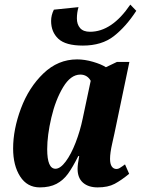

<svg xmlns="http://www.w3.org/2000/svg" viewBox="-20 -804 622 834"><path d="M37 -159Q37 -242 71 -333Q105 -424 168.5 -485Q232 -546 315 -546Q348 -546 384 -535.5Q420 -525 440 -512L488 -535H542L477 -224Q476 -219 467 -179Q458 -139 458 -114Q458 -92 465.5 -81Q473 -70 486 -70Q493 -70 499 -73.5Q505 -77 512 -82Q519 -87 523 -90L541 -49Q507 -21 478 -5.5Q449 10 404 10Q364 10 340.5 -10.5Q317 -31 317 -71Q317 -89 324 -126H320Q296 -78 275.5 -49.5Q255 -21 225.5 -5.5Q196 10 153 10Q98 10 67.5 -37.5Q37 -85 37 -159ZM339 -288 374 -453Q367 -466 355.5 -473Q344 -480 329 -480Q287 -480 254 -425Q221 -370 203 -293Q185 -216 185 -156Q185 -71 221 -71Q242 -71 265.5 -102.5Q289 -134 308.5 -184.5Q328 -235 339 -288ZM202 -713Q202 -738 214 -762L321 -773Q314 -749 314 -724Q314 -698 328 -682Q342 -666 371 -666Q466 -666 546 -784L572 -757Q527 -688 474.5 -647Q422 -606 340 -606Q265 -606 233.5 -635.5Q202 -665 202 -713Z"/></svg>

Font: Noto Serif CondExtraBold
Style: Italic
Weight: 800
Width: 3
Italic angle: -12°
Designer: Monotype Design Team
Foundry: Monotype Imaging Inc.
Version: Version 1.001